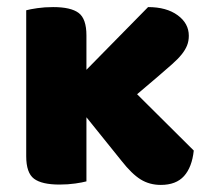

<svg xmlns="http://www.w3.org/2000/svg" viewBox="-20 -513 595 542"><path d="M224 -316 398 -493Q450 -493 481.5 -470Q513 -447 513 -412Q513 -397 508 -384.5Q503 -372 492.5 -359Q482 -346 465.5 -331.5Q449 -317 427 -298L367 -247L527 -88Q522 -41 499.5 -16Q477 9 434 9Q402 9 377 -6.5Q352 -22 323 -59L224 -182V-1Q213 2 192.5 5Q172 8 148 8Q98 8 76 -8.5Q54 -25 54 -72V-484Q65 -487 85.5 -490Q106 -493 130 -493Q180 -493 202 -476.5Q224 -460 224 -413Z"/></svg>

Font: Baloo 2 Latin ExtraBold
Style: Regular
Weight: 400
Designer: Sarang Kulkarni and Ek Type
Foundry: Ek Type
Version: Version 1.001